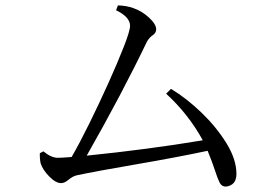

<svg xmlns="http://www.w3.org/2000/svg" viewBox="-20 -714 1040 713"><path d="M597 -366 615 -384Q673 -349 728.5 -295.5Q784 -242 821 -182Q858 -122 858 -68Q858 -26 819 -21Q803 -21 795.5 -36Q788 -51 778.5 -80.5Q769 -110 751 -154Q633 -129 487 -104Q341 -79 265 -63Q249 -59 234.5 -46.5Q220 -34 207 -34Q187 -34 163 -58.5Q139 -83 131 -107Q127 -127 128 -145L141 -152Q170 -128 195 -128Q209 -128 246 -131Q275 -181 311.5 -255Q348 -329 382.5 -405.5Q417 -482 440 -541Q463 -600 463 -618Q463 -651 411 -676L418 -694Q450 -693 475 -684Q507 -673 533.5 -648.5Q560 -624 560 -605Q560 -592 547.5 -583.5Q535 -575 526 -560Q433 -366 302 -136Q529 -159 733 -193Q680 -290 597 -366Z"/></svg>

Font: Han-Nom Khai
Style: Regular
Weight: 400
Version: Version 1.200;June 22, 2023;FontCreator 14.0.0.2814 64-bit